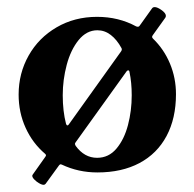

<svg xmlns="http://www.w3.org/2000/svg" viewBox="-20 -472 543 538"><path d="M107.9 43Q105.5 45.9 102.1 45.9Q95.2 45.9 83 37.1Q66.4 23.9 71.8 17.1L107.4 -33.2Q108.9 -35.6 108.9 -37.1Q108.9 -38.6 106.4 -41Q71.3 -70.8 51.8 -113.8Q32.2 -156.7 32.2 -207Q32.2 -266.6 60.3 -316.4Q88.4 -366.2 138.7 -395.5Q189 -424.8 252 -424.8Q312.5 -424.8 361.8 -397.9Q364.7 -397 365.7 -397Q369.6 -397 371.6 -400.4L405.8 -448.2Q408.2 -452.1 413.6 -452.1Q420.4 -452.1 431.2 -444.8Q444.8 -435.5 444.8 -427.7Q444.8 -424.3 442.9 -421.9L408.2 -373.5Q406.2 -370.6 406.2 -368.7Q406.2 -366.2 408.7 -363.8Q439.5 -334 456.3 -293.7Q473.1 -253.4 473.1 -208Q473.1 -140.6 446.8 -91.1Q420.4 -41.5 370.8 -15.1Q321.3 11.2 252.9 11.2Q199.7 11.2 153.3 -10.7Q150.4 -11.7 149.9 -11.7Q147.9 -11.7 145.5 -8.8ZM168.9 -120.6Q170.9 -120.6 172.9 -123.5L319.3 -328.1Q322.8 -333 320.3 -337.4Q307.6 -360.8 290.5 -374Q273.4 -387.2 252.9 -387.2Q222.7 -387.2 200.4 -359.9Q178.2 -332.5 167 -290.5Q155.8 -248.5 155.8 -205.1Q155.8 -160.6 165 -125Q166.5 -120.6 168.9 -120.6ZM349.1 -205.1Q349.1 -240.7 342.8 -270.5Q342.3 -274.9 338.9 -274.9Q337.4 -274.9 335 -272.5L191.9 -73.2Q189.9 -70.3 189.9 -68.4Q189.9 -67.4 191.9 -63.5Q216.3 -29.8 252 -29.8Q284.7 -29.8 306.4 -55.7Q328.1 -81.5 338.6 -121.6Q349.1 -161.6 349.1 -205.1Z"/></svg>

Font: JuniusX
Style: Bold
Weight: 700
Designer: Peter S. Baker
Foundry: Briery Creek Software
Version: Version 1.004